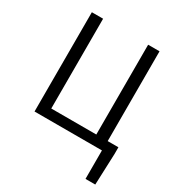

<svg xmlns="http://www.w3.org/2000/svg" viewBox="-215 -874 1142 1226"><g transform="rotate(30 356.0 -261.0)"><path d="M599 210V0H102V-732H185V-70H517V-732H601V-70H680V-21L671 210Z"/></g></svg>

Font: Source Han Sans SC Normal
Style: Regular
Weight: 350
Designer: Ryoko NISHIZUKA 西塚涼子 (kana, bopomofo & ideographs); Paul D. Hunt (Latin, Greek & Cyrillic); Sandoll Communications 산돌커뮤니
Foundry: Adobe
Version: Version 2.004;hotconv 1.0.118;makeotfexe 2.5.65603